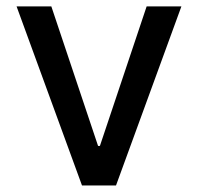

<svg xmlns="http://www.w3.org/2000/svg" viewBox="-20 -565 603 585"><path d="M426.8 -545.5 284.4 -120.4H278.8L136.4 -545.5H30.5L229.8 0H333.5L532.7 -545.5Z"/></svg>

Font: Inter 465
Style: Regular
Weight: 400
Designer: Rasmus Andersson
Foundry: rsms
Version: Version 3.019;Glyphs 3.1.2 (3151)